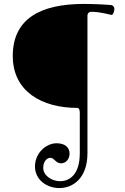

<svg xmlns="http://www.w3.org/2000/svg" viewBox="-20 -668 635 977"><path d="M282 289C351 289 425 239 425 112V-590C425 -599 433 -608 443 -608C494 -608 542 -592 548 -592C556 -592 562 -613 562 -622C562 -631 557 -640 547 -642C532 -644 462 -648 407 -648C183 -648 45 -571 45 -383C45 -202 194 -119 373 -119C384 -119 386 -104 386 -94V112C386 219 335 254 286 254C242 254 200 225 200 186C200 152 220 135 236 135C247 135 254 143 262 150C269 157 278 163 291 163C314 163 334 143 334 114C334 84 313 61 268 61C213 61 158 112 158 179C158 247 218 289 282 289Z"/></svg>

Font: EB Garamond
Style: Regular
Weight: 400
Designer: Georg Duffner and Octavio Pardo
Foundry: Georg Duffner
Version: Version 1.000;PS 001.000;hotconv 1.0.88;makeotf.lib2.5.64775